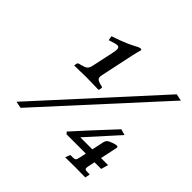

<svg xmlns="http://www.w3.org/2000/svg" viewBox="-180 -809 1061 1061"><g transform="rotate(45 350.0 -279.0)"><path d="M659.7 -601.1 700.2 -592.8 102.1 62 62.5 54.2ZM634.3 -157.2 612.8 -56.2H668L655.8 -14.2H604L595.2 26.9Q593.8 34.2 593.8 38.8Q593.8 43.5 595.7 46.6Q597.7 49.8 601.8 50.8Q606 51.8 612.8 51.8H628.9Q632.8 51.8 632.3 56.2L627 81.1Q577.1 80.1 544.9 80.1L469.7 81.1L479 56.2Q480 52.2 483.9 51.8H499Q513.2 51.8 518.6 47.6Q523.9 43.5 526.9 27.8L536.1 -14.2H384.8L375.5 -25.9Q439.5 -97.7 579.6 -248L614.7 -237.8L450.7 -56.2H544.9L560.5 -128.9Q562 -136.7 569.8 -146Q576.7 -152.3 597.2 -159.7Q617.7 -167 624.5 -167Q636.2 -167 634.3 -157.2ZM219.2 -382.8 247.6 -515.1Q252.9 -540.5 250.2 -550.8Q247.6 -561 235.4 -561Q224.1 -561 182.1 -546.9L177.7 -573.2Q182.6 -575.2 202.1 -581.8Q221.7 -588.4 227.1 -590.6Q232.4 -592.8 247.8 -598.6Q263.2 -604.5 271.7 -608.6Q280.3 -612.8 293.7 -619.1Q307.1 -625.5 320.3 -632.8Q331.1 -638.7 338.4 -639.2Q349.1 -639.2 347.7 -632.8Q339.4 -604 333.5 -576.2L292.5 -382.8Q288.1 -362.8 295.9 -354.5Q303.7 -346.2 326.7 -340.8L335 -338.9Q342.8 -336.9 341.3 -331.1L337.9 -314.9L335.4 -313Q278.8 -314.9 239.7 -314.9L147.5 -313L146 -314.9L149.4 -331.1Q150.9 -336.9 159.2 -338.9L167.5 -340.8Q193.8 -347.2 204.3 -355Q214.8 -362.8 219.2 -382.8Z"/></g></svg>

Font: Linux Libertine Slanted
Style: Semibold Slanted
Weight: 600
Designer: Philipp H. Poll
Foundry: Philipp H. Poll
Version: Version 5.1.1